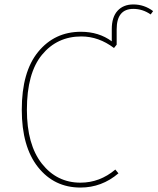

<svg xmlns="http://www.w3.org/2000/svg" viewBox="-20 -834 709 864"><path d="M580 -814Q629 -814 669 -784L658 -769Q622 -794 580 -794Q505 -794 505 -702V-633L493 -618Q424 -670 346 -670Q237 -670 169 -587.5Q101 -505 101 -340Q101 -183 168.5 -97.5Q236 -12 342 -12Q429 -12 499 -71L513 -54Q438 10 342 10Q224 10 151 -82Q78 -174 78 -340Q78 -511 152 -601Q226 -691 344 -691Q425 -691 483 -648V-703Q483 -757 509 -785.5Q535 -814 580 -814Z"/></svg>

Font: FiraGO Thin
Style: Regular
Weight: 100
Designer: bBox Type
Foundry: bBox Type GmbH
Version: Version 1.001;PS 001.001;hotconv 1.0.88;makeotf.lib2.5.64775